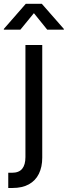

<svg xmlns="http://www.w3.org/2000/svg" viewBox="-59 -773 352 998"><path d="M73.2 -539.1H160.6V46.4Q160.6 94.7 143.1 130.4Q125.5 166 91.1 185.1Q56.6 204.1 5.9 204.1H-16.1V125H2.9Q39.6 125 56.4 104.2Q73.2 83.5 73.2 43.5ZM46.9 -618.7H-39.1V-622.6L75.2 -753.4H158.2L272.9 -622.6V-618.7H186.5L117.2 -704.6Z"/></svg>

Font: Inter 18pt
Style: Regular
Weight: 400
Designer: Rasmus Andersson
Foundry: rsms
Version: Version 4.001;git-66647c0bb